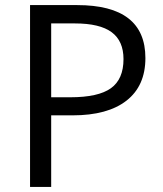

<svg xmlns="http://www.w3.org/2000/svg" viewBox="-20 -734 642 754"><path d="M551 -506Q551 -397 477 -339Q403 -281 265 -281H181V0H98V-714H283Q551 -714 551 -506ZM181 -352H256Q366 -352 415.5 -387.5Q465 -423 465 -502Q465 -573 418.5 -607.5Q372 -642 274 -642H181Z"/></svg>

Font: Stephens Clock
Style: Regular
Weight: 400
Designer: Peter Wiegel (catfonts.de) with slight modifications by DT1.org
Version: Version 0.9.1